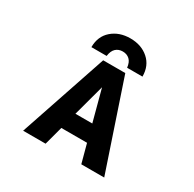

<svg xmlns="http://www.w3.org/2000/svg" viewBox="-203 -1182 1407 1396"><g transform="rotate(30 500.0 -484.0)"><path d="M430.7 -294.9H572.3L502 -558.6ZM411.1 -732.4H596.7L843.8 2H651.4L609.4 -154.3H393.6L351.6 2H163.1ZM717.8 -772.5H588.9Q584 -817.4 561 -838.4Q538.1 -859.4 503.4 -859.4Q468.8 -859.4 445.8 -838.4Q422.9 -817.4 417 -772.5H289.1Q289.1 -863.3 350.1 -916.5Q411.1 -969.7 503.9 -969.7Q596.7 -969.7 657.2 -916.5Q717.8 -863.3 717.8 -772.5Z"/></g></svg>

Font: GenEi Gothic M Heavy
Style: Regular
Weight: 800
Designer: o_tamon (Modified); [Source Han Sans]
Ryoko NISHIZUKA  (kana & ideographs); Paul D. Hunt (Latin, Greek & Cyrillic); Wenl
Version: Version 1.1a;Original Version 1.004